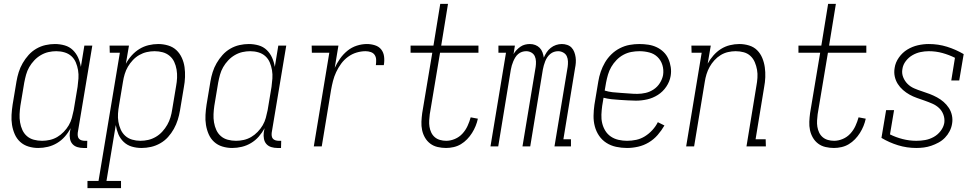

<svg xmlns="http://www.w3.org/2000/svg" viewBox="-20 -755 5040 990"><path d="M177 8Q151 8 126.5 0.5Q102 -7 84 -23.5Q66 -40 56 -63Q46 -86 42 -111Q38 -136 39.5 -162.5Q41 -189 45 -215L65 -335Q69 -359 76.5 -383Q84 -407 97 -429.5Q110 -452 127.5 -471.5Q145 -491 167.5 -504Q190 -517 214.5 -522.5Q239 -528 263 -528Q289 -528 313.5 -521Q338 -514 355.5 -497Q373 -480 383 -457.5Q393 -435 397 -410L415 -520H456L381 -71Q380 -63 381 -54.5Q382 -46 387 -40Q392 -34 400.5 -31.5Q409 -29 417 -29H430L429 8H410Q394 8 379 3.5Q364 -1 354 -12Q344 -23 341 -39Q338 -55 340 -71L344 -94Q332 -71 314.5 -51Q297 -31 274.5 -17.5Q252 -4 227 2Q202 8 177 8ZM197 -29Q217 -29 237 -33.5Q257 -38 275 -48.5Q293 -59 308.5 -75Q324 -91 334.5 -109Q345 -127 350.5 -147Q356 -167 360 -187L380 -307Q383 -329 384.5 -350.5Q386 -372 382.5 -393Q379 -414 371 -433Q363 -452 348 -465.5Q333 -479 312.5 -485Q292 -491 270 -491Q250 -491 230 -486.5Q210 -482 191 -471Q172 -460 156.5 -443.5Q141 -427 130.5 -408.5Q120 -390 114.5 -370Q109 -350 105 -329L85 -209Q82 -188 81 -166.5Q80 -145 83.5 -124Q87 -103 95.5 -84.5Q104 -66 119 -53Q134 -40 154.5 -34.5Q175 -29 197 -29Z M431 215V178H488L598 -483H546L545 -520H645L629 -426Q641 -449 659 -469Q677 -489 699 -502.5Q721 -516 746 -522Q771 -528 796 -528Q822 -528 847 -520.5Q872 -513 889.5 -496.5Q907 -480 917.5 -457Q928 -434 931.5 -409Q935 -384 934 -357.5Q933 -331 928 -305L908 -185Q904 -161 896.5 -137Q889 -113 876.5 -90.5Q864 -68 846.5 -48.5Q829 -29 806 -16Q783 -3 758.5 2.5Q734 8 710 8Q684 8 660 1Q636 -6 618 -23Q600 -40 590.5 -62.5Q581 -85 577 -110L529 178H604V215ZM704 -29Q724 -29 744 -33.5Q764 -38 783 -49Q802 -60 817 -76.5Q832 -93 842.5 -111.5Q853 -130 859 -150Q865 -170 868 -191L888 -311Q892 -332 893 -353.5Q894 -375 890.5 -396Q887 -417 878.5 -435.5Q870 -454 854.5 -467Q839 -480 819 -485.5Q799 -491 777 -491Q757 -491 737 -486.5Q717 -482 698.5 -471.5Q680 -461 665 -445Q650 -429 639.5 -411Q629 -393 623 -373Q617 -353 614 -333L594 -213Q590 -191 588.5 -169.5Q587 -148 590.5 -127Q594 -106 602.5 -87Q611 -68 626 -54.5Q641 -41 661.5 -35Q682 -29 704 -29Z M1177 8Q1151 8 1126.5 0.5Q1102 -7 1084 -23.5Q1066 -40 1056 -63Q1046 -86 1042 -111Q1038 -136 1039.5 -162.5Q1041 -189 1045 -215L1065 -335Q1069 -359 1076.5 -383Q1084 -407 1097 -429.5Q1110 -452 1127.5 -471.5Q1145 -491 1167.5 -504Q1190 -517 1214.5 -522.5Q1239 -528 1263 -528Q1289 -528 1313.5 -521Q1338 -514 1355.5 -497Q1373 -480 1383 -457.5Q1393 -435 1397 -410L1415 -520H1456L1381 -71Q1380 -63 1381 -54.5Q1382 -46 1387 -40Q1392 -34 1400.5 -31.5Q1409 -29 1417 -29H1430L1429 8H1410Q1394 8 1379 3.5Q1364 -1 1354 -12Q1344 -23 1341 -39Q1338 -55 1340 -71L1344 -94Q1332 -71 1314.5 -51Q1297 -31 1274.5 -17.5Q1252 -4 1227 2Q1202 8 1177 8ZM1197 -29Q1217 -29 1237 -33.5Q1257 -38 1275 -48.5Q1293 -59 1308.5 -75Q1324 -91 1334.5 -109Q1345 -127 1350.5 -147Q1356 -167 1360 -187L1380 -307Q1383 -329 1384.5 -350.5Q1386 -372 1382.5 -393Q1379 -414 1371 -433Q1363 -452 1348 -465.5Q1333 -479 1312.5 -485Q1292 -491 1270 -491Q1250 -491 1230 -486.5Q1210 -482 1191 -471Q1172 -460 1156.5 -443.5Q1141 -427 1130.5 -408.5Q1120 -390 1114.5 -370Q1109 -350 1105 -329L1085 -209Q1082 -188 1081 -166.5Q1080 -145 1083.5 -124Q1087 -103 1095.5 -84.5Q1104 -66 1119 -53Q1134 -40 1154.5 -34.5Q1175 -29 1197 -29Z M1598 0 1678 -483H1588L1587 -520H1725L1706 -405Q1717 -429 1733 -452Q1749 -475 1771 -493Q1793 -511 1819.5 -519.5Q1846 -528 1872 -528Q1893 -528 1913.5 -521.5Q1934 -515 1946 -499.5Q1958 -484 1960.5 -462.5Q1963 -441 1959 -419H1918Q1920 -433 1919.5 -447Q1919 -461 1912 -471.5Q1905 -482 1892 -486.5Q1879 -491 1865 -491Q1842 -491 1818.5 -484Q1795 -477 1774.5 -462Q1754 -447 1739 -426.5Q1724 -406 1713.5 -383.5Q1703 -361 1697 -337.5Q1691 -314 1687 -291L1639 0Z M2280 8Q2258 8 2236.5 3Q2215 -2 2198.5 -14.5Q2182 -27 2171.5 -45Q2161 -63 2156.5 -84Q2152 -105 2153 -127.5Q2154 -150 2157 -172L2209 -483H2097V-520H2215L2250 -735H2290L2255 -520H2447V-483H2249L2196 -166Q2194 -150 2193 -133.5Q2192 -117 2194.5 -101.5Q2197 -86 2203.5 -72Q2210 -58 2221.5 -48Q2233 -38 2248.5 -33.5Q2264 -29 2281 -29Q2303 -29 2325.5 -38.5Q2348 -48 2364.5 -66Q2381 -84 2391 -106Q2401 -128 2407 -150L2444 -143Q2440 -124 2432.5 -105.5Q2425 -87 2414 -69.5Q2403 -52 2388.5 -37Q2374 -22 2356.5 -11.5Q2339 -1 2319 3.5Q2299 8 2280 8Z M2509 0 2589 -483H2550V-520H2635L2628 -476Q2634 -487 2643.5 -497Q2653 -507 2664 -514.5Q2675 -522 2687.5 -525Q2700 -528 2712 -528Q2727 -528 2740 -523Q2753 -518 2762.5 -508.5Q2772 -499 2777 -485.5Q2782 -472 2784 -458Q2790 -472 2798.5 -485Q2807 -498 2819.5 -508Q2832 -518 2847 -523Q2862 -528 2877 -528Q2891 -528 2904.5 -523.5Q2918 -519 2927 -509.5Q2936 -500 2941 -487Q2946 -474 2948 -460Q2950 -446 2949 -431.5Q2948 -417 2945 -403L2885 -37H2924V0H2839L2907 -410Q2909 -424 2908.5 -438.5Q2908 -453 2902.5 -465Q2897 -477 2884.5 -484Q2872 -491 2858 -491Q2847 -491 2836.5 -487.5Q2826 -484 2817 -476.5Q2808 -469 2801.5 -459Q2795 -449 2791 -438.5Q2787 -428 2784 -417.5Q2781 -407 2779 -396L2714 0H2674L2742 -410Q2744 -424 2743.5 -438.5Q2743 -453 2737.5 -465Q2732 -477 2720 -484Q2708 -491 2693 -491Q2682 -491 2671.5 -487.5Q2661 -484 2652 -476.5Q2643 -469 2637 -459Q2631 -449 2626.5 -438.5Q2622 -428 2619 -417.5Q2616 -407 2614 -396L2549 0Z M3213 8Q3184 8 3156.5 2Q3129 -4 3106.5 -18.5Q3084 -33 3069 -55Q3054 -77 3047 -103.5Q3040 -130 3040.5 -158.5Q3041 -187 3045 -215L3065 -335Q3069 -360 3077.5 -385Q3086 -410 3099.5 -433Q3113 -456 3132.5 -475Q3152 -494 3176.5 -506.5Q3201 -519 3226.5 -523.5Q3252 -528 3276 -528Q3300 -528 3323 -524.5Q3346 -521 3366 -511.5Q3386 -502 3401.5 -487Q3417 -472 3426 -452Q3435 -432 3438.5 -409Q3442 -386 3438 -363Q3433 -334 3415.5 -308Q3398 -282 3372 -265.5Q3346 -249 3317 -242.5Q3288 -236 3259 -236Q3238 -236 3216.5 -237.5Q3195 -239 3174.5 -240Q3154 -241 3132.5 -243.5Q3111 -246 3092 -251L3085 -209Q3082 -187 3081 -164Q3080 -141 3085 -120Q3090 -99 3101 -81Q3112 -63 3129.5 -51Q3147 -39 3169 -34Q3191 -29 3213 -29Q3237 -29 3260.5 -34Q3284 -39 3305 -52Q3326 -65 3343.5 -84Q3361 -103 3372 -125L3406 -108Q3391 -82 3371 -59Q3351 -36 3325 -20.5Q3299 -5 3270 1.5Q3241 8 3213 8ZM3266 -271Q3287 -271 3309 -276Q3331 -281 3350.5 -294Q3370 -307 3382.5 -327Q3395 -347 3399 -368Q3403 -395 3395.5 -419.5Q3388 -444 3370.5 -461Q3353 -478 3328 -484.5Q3303 -491 3277 -491Q3256 -491 3235 -487Q3214 -483 3194.5 -472.5Q3175 -462 3159 -445.5Q3143 -429 3132 -410Q3121 -391 3115 -370.5Q3109 -350 3105 -329L3098 -288Q3117 -282 3138.5 -279.5Q3160 -277 3181 -276Q3202 -275 3223.5 -273Q3245 -271 3266 -271Z M3518 0 3598 -483H3546L3545 -520H3645L3629 -427Q3641 -449 3658.5 -469Q3676 -489 3697.5 -502.5Q3719 -516 3743.5 -522Q3768 -528 3792 -528Q3818 -528 3842.5 -520.5Q3867 -513 3884 -496Q3901 -479 3910.5 -456Q3920 -433 3923.5 -408Q3927 -383 3926 -357Q3925 -331 3920 -305L3876 -37H3928L3929 0H3829L3880 -311Q3884 -332 3885.5 -353.5Q3887 -375 3883.5 -395Q3880 -415 3872 -434Q3864 -453 3849.5 -466.5Q3835 -480 3815 -485.5Q3795 -491 3773 -491Q3754 -491 3734 -486.5Q3714 -482 3696 -471Q3678 -460 3663.5 -444Q3649 -428 3639 -410Q3629 -392 3623 -372.5Q3617 -353 3614 -333L3559 0Z M4280 8Q4258 8 4236.5 3Q4215 -2 4198.5 -14.5Q4182 -27 4171.5 -45Q4161 -63 4156.5 -84Q4152 -105 4153 -127.5Q4154 -150 4157 -172L4209 -483H4097V-520H4215L4250 -735H4290L4255 -520H4447V-483H4249L4196 -166Q4194 -150 4193 -133.5Q4192 -117 4194.5 -101.5Q4197 -86 4203.5 -72Q4210 -58 4221.5 -48Q4233 -38 4248.5 -33.5Q4264 -29 4281 -29Q4303 -29 4325.5 -38.5Q4348 -48 4364.5 -66Q4381 -84 4391 -106Q4401 -128 4407 -150L4444 -143Q4440 -124 4432.5 -105.5Q4425 -87 4414 -69.5Q4403 -52 4388.5 -37Q4374 -22 4356.5 -11.5Q4339 -1 4319 3.5Q4299 8 4280 8Z M4705 8Q4656 8 4610.5 -6Q4565 -20 4525 -44L4549 -187H4590L4569 -62Q4599 -47 4634 -38Q4669 -29 4705 -29Q4728 -29 4750.5 -33Q4773 -37 4794 -48.5Q4815 -60 4830 -79.5Q4845 -99 4849 -121Q4852 -143 4844.5 -163.5Q4837 -184 4822 -198Q4807 -212 4787.5 -220.5Q4768 -229 4748 -236Q4728 -243 4708 -250Q4688 -257 4670 -267Q4652 -277 4636 -291Q4620 -305 4609 -322.5Q4598 -340 4593.5 -361Q4589 -382 4593 -405Q4597 -433 4615 -458.5Q4633 -484 4658.5 -499.5Q4684 -515 4712.5 -521.5Q4741 -528 4769 -528Q4818 -528 4863 -514Q4908 -500 4949 -476L4926 -340H4885L4904 -457Q4874 -472 4840 -481.5Q4806 -491 4769 -491Q4748 -491 4726.5 -486.5Q4705 -482 4685 -470.5Q4665 -459 4650.5 -440Q4636 -421 4633 -399Q4629 -377 4637 -357Q4645 -337 4659.5 -322.5Q4674 -308 4693.5 -299.5Q4713 -291 4733.5 -284.5Q4754 -278 4773.5 -270.5Q4793 -263 4811.5 -253Q4830 -243 4845.5 -229.5Q4861 -216 4872.5 -198.5Q4884 -181 4888.5 -159.5Q4893 -138 4889 -116Q4886 -97 4876.5 -78.5Q4867 -60 4852.5 -45Q4838 -30 4819.5 -20Q4801 -10 4782 -3.5Q4763 3 4743.5 5.5Q4724 8 4705 8Z"/></svg>

Font: Iosevka Curly Slab Extralight
Style: Italic
Weight: 200
Italic angle: -9°
Monospace: yes
Designer: Belleve Invis
Foundry: Belleve Invis
Version: Version 22.1.2; ttfautohint (v1.8.4)